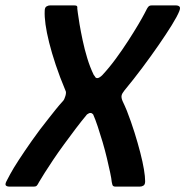

<svg xmlns="http://www.w3.org/2000/svg" viewBox="-52 -693 688 713"><path d="M410 -357Q401 -346 399.5 -338Q398 -330 403 -318Q408 -307 411.5 -299.5Q415 -292 419 -282Q435 -241 447.5 -201Q460 -161 469 -126Q478 -91 482.5 -64Q487 -37 487 -20Q487 -8 481 -4Q475 0 467 0H376Q371 0 368 -2.5Q365 -5 363 -17Q362 -29 357 -52.5Q352 -76 345 -105.5Q338 -135 329 -165.5Q320 -196 311 -223Q302 -250 294 -268Q290 -273 284.5 -273.5Q279 -274 271 -268Q251 -244 229 -215Q207 -186 185.5 -156.5Q164 -127 145.5 -99.5Q127 -72 113.5 -50.5Q100 -29 93 -17Q88 -7 84.5 -3.5Q81 0 74 0H-16Q-26 0 -30 -4Q-34 -8 -28 -20Q-25 -26 -14 -46.5Q-3 -67 17.5 -98.5Q38 -130 66 -170Q94 -210 130 -255Q141 -269 155 -286.5Q169 -304 182 -318Q187 -323 191 -337Q195 -351 191 -357Q170 -407 155 -452Q140 -497 130.5 -535Q121 -573 117 -602.5Q113 -632 114 -652Q114 -665 120.5 -669Q127 -673 134 -673H223Q231 -673 233.5 -670.5Q236 -668 235 -661Q235 -661 237 -645Q239 -629 243.5 -602.5Q248 -576 255 -543Q262 -510 272 -477Q282 -444 296 -415Q298 -413 299.5 -410.5Q301 -408 303 -405Q307 -402 311 -403Q315 -404 318 -406Q322 -409 323 -409.5Q324 -410 328 -414Q354 -442 378.5 -475.5Q403 -509 424 -541.5Q445 -574 461 -601Q477 -628 485.5 -644.5Q494 -661 494 -661Q498 -668 501.5 -670.5Q505 -673 512 -673H602Q609 -673 614 -669Q619 -665 614 -652Q606 -632 585.5 -599Q565 -566 537 -525.5Q509 -485 476.5 -441.5Q444 -398 410 -357Z"/></svg>

Font: Glory Thin SemiBold
Style: Italic
Weight: 600
Italic angle: -12°
Version: Version 1.011